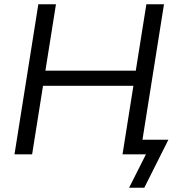

<svg xmlns="http://www.w3.org/2000/svg" viewBox="-20 -725 826 902"><path d="M586.4 157 665.7 0H576.4L587.1 -68.6H771.1L657.8 157ZM48.1 0 160.1 -705H242.9L193.3 -393H617.9L667.6 -705H750.4L638.4 0H555.6L606.7 -322H182.1L130.9 0Z"/></svg>

Font: Mulish ExtraLight
Style: Italic
Weight: 200
Italic angle: -9°
Designer: Vernon Adams
Foundry: Vernon Adams
Version: Version 3.603